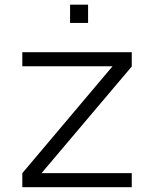

<svg xmlns="http://www.w3.org/2000/svg" viewBox="-20 -780 642 800"><path d="M347 -760.5V-684.5H272V-760.5ZM529 0H73V-58.5L449 -504H73V-562.5H529V-503L153 -58.5H529Z"/></svg>

Font: Russisch Sans Light
Style: Regular
Weight: 300
Designer: Michael Sharanda (font) & Cristiano Sobral (main changes)
Foundry: Michael Sharanda
Version: Version 2.00;September 8, 2020;FontCreator 13.0.0.2681 64-bi